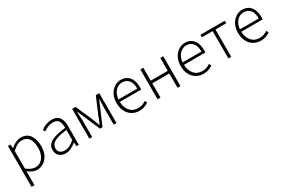

<svg xmlns="http://www.w3.org/2000/svg" viewBox="85 -1581 4145 2825"><g transform="rotate(-30 2157.0 -169.0)"><path d="M146 185H96V-510H137L144 -445H146Q237 -523 316 -523Q418 -523 469 -452.5Q520 -382 520 -264Q520 -177 489 -115.5Q458 -54 407 -21.5Q356 11 296 11Q224 11 145 -52L146 33ZM295 -34Q370 -34 419 -97.5Q468 -161 468 -264Q468 -325 452.5 -374Q437 -423 401.5 -451Q366 -479 308 -479Q235 -479 146 -396V-97Q224 -34 295 -34Z M781 11Q721 11 677.5 -24Q634 -59 634 -130Q634 -213 713 -257.5Q792 -302 959 -320Q959 -366 950 -401Q928 -479 842 -479Q755 -479 679 -419L658 -456Q746 -523 847 -523Q907 -523 943 -497Q1008 -448 1008 -326V-3H968L962 -67H959Q868 11 781 11ZM790 -33Q833 -33 873.5 -53Q914 -73 959 -113V-283Q807 -266 745 -229Q683 -192 683 -132Q683 -77 715 -55Q747 -33 790 -33Z M1648 -3H1601V-285Q1601 -338 1606 -436H1603Q1580 -380 1557 -328L1439 -53H1396L1277 -328Q1254 -381 1233 -436H1228L1231 -376Q1235 -322 1235 -285V-3H1187V-510H1245L1365 -235Q1402 -144 1416 -106H1420L1431 -131Q1454 -183 1472 -235L1589 -510H1648Z M2031 11Q1966 11 1912 -21Q1858 -53 1826.5 -112.5Q1795 -172 1795 -255Q1795 -338 1826.5 -398Q1858 -458 1909 -490.5Q1960 -523 2016 -523Q2107 -523 2159 -460.5Q2211 -398 2211 -286Q2211 -269 2208 -248H1846Q1848 -152 1899 -92.5Q1950 -33 2036 -33Q2108 -33 2170 -76L2190 -39Q2161 -20 2123.5 -4.5Q2086 11 2031 11ZM2166 -289Q2166 -385 2125.5 -432.5Q2085 -480 2016 -480Q1953 -480 1904 -430Q1855 -380 1846 -289Z M2735 -3H2685V-246H2396V-3H2346V-510H2396V-291H2685V-510H2735Z M3121 11Q3056 11 3002 -21Q2948 -53 2916.5 -112.5Q2885 -172 2885 -255Q2885 -338 2916.5 -398Q2948 -458 2999 -490.5Q3050 -523 3106 -523Q3197 -523 3249 -460.5Q3301 -398 3301 -286Q3301 -269 3298 -248H2936Q2938 -152 2989 -92.5Q3040 -33 3126 -33Q3198 -33 3260 -76L3280 -39Q3251 -20 3213.5 -4.5Q3176 11 3121 11ZM3256 -289Q3256 -385 3215.5 -432.5Q3175 -480 3106 -480Q3043 -480 2994 -430Q2945 -380 2936 -289Z M3597 -3H3549V-467H3367V-510H3780V-467H3597Z M4095 11Q4030 11 3976 -21Q3922 -53 3890.5 -112.5Q3859 -172 3859 -255Q3859 -338 3890.5 -398Q3922 -458 3973 -490.5Q4024 -523 4080 -523Q4171 -523 4223 -460.5Q4275 -398 4275 -286Q4275 -269 4272 -248H3910Q3912 -152 3963 -92.5Q4014 -33 4100 -33Q4172 -33 4234 -76L4254 -39Q4225 -20 4187.5 -4.5Q4150 11 4095 11ZM4230 -289Q4230 -385 4189.5 -432.5Q4149 -480 4080 -480Q4017 -480 3968 -430Q3919 -380 3910 -289Z"/></g></svg>

Font: LXGW 975 Gothic SC 200W
Style: Regular
Weight: 200
Version: Version 2.01;February 25, 2021